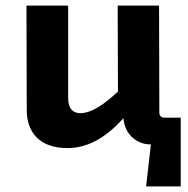

<svg xmlns="http://www.w3.org/2000/svg" viewBox="-20 -513 668 682"><path d="M622 149H499L516 0Q478 0 451 -24Q423 -49 418 -93Q324 13 220 13Q149 13 111 -24Q74 -61 75 -126L74 -493H222V-166Q222 -111 266 -111Q318 -111 399 -188L398 -493H545L546 -115Q545 -95 566 -95H622Z"/></svg>

Font: Taylor Sans Bold LRS
Style: Bold
Weight: 700
Italic angle: -8°
Designer: Natanael Gama
Version: Version 1.001 September 8, 2015